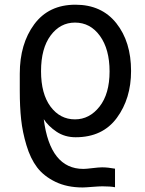

<svg xmlns="http://www.w3.org/2000/svg" viewBox="-20 -575 626 829"><path d="M157.2 -267.6Q157.2 -169.9 198.2 -114.7Q239.3 -59.6 303.7 -59.6Q366.2 -59.6 409.7 -114.7Q453.1 -169.9 453.1 -266.6Q453.1 -362.3 411.6 -419.9Q370.1 -477.5 303.7 -477.5Q240.2 -477.5 198.7 -421.9Q157.2 -366.2 157.2 -267.6ZM65.4 -256.8Q65.4 -385.7 127.9 -470.2Q190.4 -554.7 305.7 -554.7Q418.9 -554.7 482.4 -474.6Q545.9 -394.5 545.9 -268.6Q545.9 -149.4 484.4 -65.9Q422.9 17.6 306.6 17.6Q259.8 17.6 224.1 -6.3Q188.5 -30.3 168.9 -60.5Q196.3 154.3 339.8 154.3Q351.6 154.3 379.4 150.9Q407.2 147.5 420.9 147.5Q445.3 147.5 476.6 153.3V233.4Q457 229.5 421.9 229.5Q408.2 229.5 377.9 231.9Q347.7 234.4 336.9 234.4Q269.5 234.4 219.2 210Q168.9 185.5 140.1 147.5Q111.3 109.4 94.2 52.2Q77.1 -4.9 71.3 -59.1Q65.4 -113.3 65.4 -182.6Z"/></svg>

Font: Gothic A1 Medium
Style: Regular
Weight: 500
Designer: HanYang I&C Co.,Ltd.
Foundry: HanYang I&C Co.,Ltd.
Version: Version 2.50